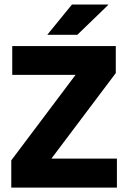

<svg xmlns="http://www.w3.org/2000/svg" viewBox="-20 -847 579 867"><path d="M507.9 -130.8V0H30.9V-122.9L321.1 -508.8H35.3V-639H502.9V-517.1L212.1 -130.8ZM304.9 -826.5H468.9V-825L329.4 -690H194.6V-691.3Z"/></svg>

Font: Anek Latin Medium
Style: Regular
Weight: 500
Designer: Yesha Goshar
Foundry: Ek Type
Version: Version 1.003